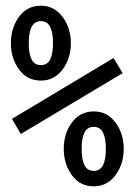

<svg xmlns="http://www.w3.org/2000/svg" viewBox="-20 -653 478 681"><path d="M382.8 -447.3 415 -393.6 53.7 -177.7 22.5 -231.4ZM125 -632.8Q157.2 -632.8 181.2 -614.3Q205.1 -595.7 218.3 -565.4Q231.4 -535.2 231.4 -500Q231.4 -446.3 202.1 -406.7Q172.9 -367.2 125 -367.2Q76.2 -367.2 47.4 -406.7Q18.6 -446.3 18.6 -500Q18.6 -553.7 47.4 -593.3Q76.2 -632.8 125 -632.8ZM125 -421.9Q147.5 -421.9 157.7 -441.9Q168 -461.9 168 -500Q168 -538.1 157.7 -558.1Q147.5 -578.1 125 -578.1Q82 -578.1 82 -500Q82 -461.9 92.3 -441.9Q102.5 -421.9 125 -421.9ZM312.5 -257.8Q360.4 -257.8 389.6 -218.3Q418.9 -178.7 418.9 -125Q418.9 -71.3 389.6 -31.7Q360.4 7.8 312.5 7.8Q263.7 7.8 234.9 -31.7Q206.1 -71.3 206.1 -125Q206.1 -178.7 234.9 -218.3Q263.7 -257.8 312.5 -257.8ZM312.5 -46.9Q335 -46.9 345.2 -66.9Q355.5 -86.9 355.5 -125Q355.5 -163.1 345.2 -183.1Q335 -203.1 312.5 -203.1Q290 -203.1 279.8 -183.1Q269.5 -163.1 269.5 -125Q269.5 -86.9 279.8 -66.9Q290 -46.9 312.5 -46.9Z"/></svg>

Font: Sudo Variable
Style: Regular
Weight: 400
Monospace: yes
Designer: Jens Kutilek
Foundry: Jens Kutilek
Version: Version 0.040